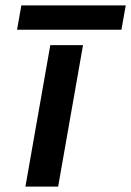

<svg xmlns="http://www.w3.org/2000/svg" viewBox="-20 -690 485 710"><path d="M43 -580 59 -670H445L429 -580ZM74 0 166 -523H287L195 0Z"/></svg>

Font: Tomorrow Medium
Style: Italic
Weight: 500
Italic angle: -10°
Designer: Tony de Marco, Monica Rizzolli
Foundry: Just in Type
Version: Version 2.002